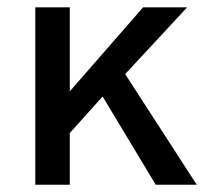

<svg xmlns="http://www.w3.org/2000/svg" viewBox="-20 -508 567 528"><path d="M77.1 0V-487.8H171.9V-256.8L373.5 -487.8H494.6L324.2 -304.2L521 0H408.2L262.2 -242.7L171.9 -142.1V0Z"/></svg>

Font: HK Grotesk Medium
Style: Regular
Weight: 500
Designer: Alfredo Marco Pradil and Stefan Peev
Foundry: Hanken Design Co.
Version: Version 1.045;PS 001.045;hotconv 1.0.88;makeotf.lib2.5.64775